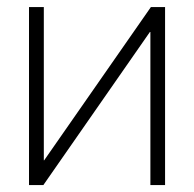

<svg xmlns="http://www.w3.org/2000/svg" viewBox="-20 -536 562 556"><path d="M458 0H415.5V-443.4H414.1L105.5 0H64V-515.6H106.9V-71.8H107.9L417 -515.6H458Z"/></svg>

Font: Inter Display ExtraLight
Style: Regular
Weight: 200
Designer: Rasmus Andersson
Foundry: rsms
Version: Version 4.000;git-a52131595